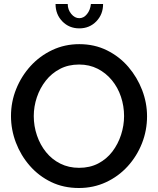

<svg xmlns="http://www.w3.org/2000/svg" viewBox="-20 -936 792 961"><path d="M375 5Q298 5 236 -25Q174 -55 129 -106.5Q84 -158 59.5 -222.5Q35 -287 35 -355Q35 -426 61 -490.5Q87 -555 133 -605.5Q179 -656 241.5 -685.5Q304 -715 377 -715Q453 -715 515.5 -684Q578 -653 622.5 -601Q667 -549 691.5 -485Q716 -421 716 -354Q716 -283 690.5 -218.5Q665 -154 619 -103.5Q573 -53 510.5 -24Q448 5 375 5ZM149 -355Q149 -305 165 -258Q181 -211 210.5 -174.5Q240 -138 282 -117Q324 -96 376 -96Q430 -96 472 -118Q514 -140 542.5 -177.5Q571 -215 586 -261.5Q601 -308 601 -355Q601 -405 585.5 -451.5Q570 -498 540 -534.5Q510 -571 468.5 -592Q427 -613 376 -613Q322 -613 280 -591Q238 -569 209 -532Q180 -495 164.5 -449Q149 -403 149 -355ZM377 -845Q399 -845 415.5 -865.5Q432 -886 435 -916H496Q496 -864 462 -829Q428 -794 377 -794Q326 -794 292 -829Q258 -864 258 -916H319Q319 -888 336.5 -866.5Q354 -845 377 -845Z"/></svg>

Font: Raleway Thin SemiBold
Style: Regular
Weight: 600
Version: Version 4.026